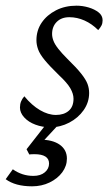

<svg xmlns="http://www.w3.org/2000/svg" viewBox="-72 -445 388 683"><path d="M107.4 7.8Q79.1 7.8 54.2 -1.5Q29.3 -10.7 14.2 -27.3Q-1 -43.9 -1 -62.5Q-1 -74.2 2.9 -84Q6.8 -93.8 14.6 -102.5Q41 -70.3 70.3 -53.2Q99.6 -36.1 127 -36.1Q155.3 -36.1 172.4 -50.8Q189.5 -65.4 189.5 -93.8Q189.5 -111.3 178.2 -130.9Q167 -150.4 137.7 -177.7Q104.5 -210 86.9 -231.4Q69.3 -252.9 63.5 -269.5Q57.6 -286.1 57.6 -301.8Q57.6 -336.9 76.2 -364.3Q94.7 -391.6 127 -408.2Q159.2 -424.8 200.2 -424.8Q221.7 -424.8 243.2 -418.5Q264.6 -412.1 278.8 -400.9Q293 -389.6 293 -373Q293 -362.3 289.1 -354.5Q285.2 -346.7 277.3 -337.9Q254.9 -360.4 228.5 -372.1Q202.1 -383.8 174.8 -383.8Q146.5 -383.8 129.9 -367.2Q113.3 -350.6 113.3 -324.2Q113.3 -312.5 118.2 -299.8Q123 -287.1 135.3 -271.5Q147.5 -255.9 168 -235.4Q200.2 -204.1 216.8 -183.1Q233.4 -162.1 239.3 -146.5Q245.1 -130.9 245.1 -114.3Q245.1 -81.1 225.6 -53.2Q206.1 -25.4 174.3 -8.8Q142.6 7.8 107.4 7.8ZM42 217.8Q-17.6 217.8 -51.8 192.4L-26.4 157.2Q-9.8 168.9 8.3 174.8Q26.4 180.7 46.9 180.7Q72.3 180.7 87.4 168Q102.5 155.3 102.5 136.7Q102.5 120.1 89.4 111.8Q76.2 103.5 50.8 103.5Q37.1 103.5 32.2 104.5L22.5 85.9L99.6 -12.7H146.5L58.6 82L70.3 51.8Q115.2 51.8 140.6 69.8Q166 87.9 166 119.1Q166 145.5 149.4 168Q132.8 190.4 104.5 204.1Q76.2 217.8 42 217.8Z"/></svg>

Font: Crimson Pro Light
Style: Italic
Weight: 300
Italic angle: -12°
Designer: Jacques Le Bailly
Foundry: Baron von Fonthausen
Version: Version 1.003